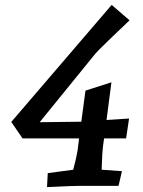

<svg xmlns="http://www.w3.org/2000/svg" viewBox="-20 -759 585 784"><path d="M26 -261 436 -739 509 -676Q489 -657 431.5 -602Q374 -547 363 -532L142 -260L312 -262L329 -389L435 -423L415 -269L507 -275L495 -194H405L401 -165Q397 -134 395 -66L478 -60L464 0H302Q275 0 197 4L172 5L175 -52L279 -66Q293 -119 297 -146L303 -194H72Z"/></svg>

Font: Andada Pro SemiBold
Style: Italic
Weight: 600
Italic angle: -6.99998°
Designer: Carolina Giovagnoli
Foundry: Huerta Tipografica
Version: Version 3.005